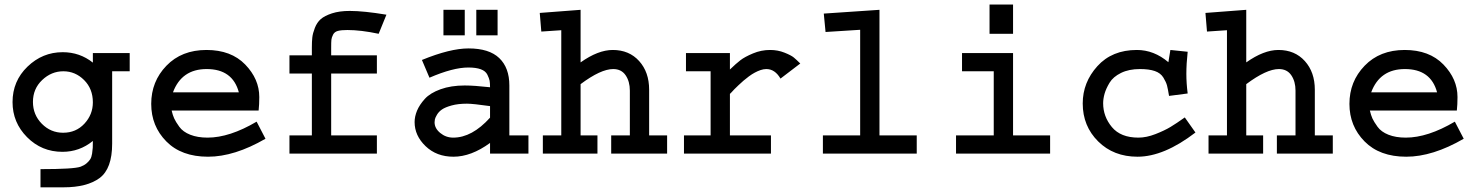

<svg xmlns="http://www.w3.org/2000/svg" viewBox="-20 -676 6485 845"><path d="M388.7 -442.4H550.8V-362.3H473.6V-43.9Q473.6 66.4 418.5 107.4Q363.3 148.4 259.8 148.4H158.2V68.4Q305.7 68.4 335 57.6Q350.6 51.8 361.3 42.5Q372.1 33.2 377.4 24.4Q382.8 15.6 385.3 0Q387.7 -15.6 388.2 -25.9Q388.7 -36.1 388.7 -55.7Q330.1 -7.8 254.9 -7.8Q163.1 -7.8 99.1 -72.3Q35.2 -136.7 35.2 -226.6Q35.2 -319.3 101.1 -382.8Q167 -446.3 255.9 -446.3Q331.1 -446.3 388.7 -400.4ZM388.7 -225.6Q388.7 -285.2 350.1 -323.7Q311.5 -362.3 258.8 -362.3Q206.1 -362.3 165.5 -323.7Q125 -285.2 125 -227.5Q125 -170.9 164.1 -131.3Q203.1 -91.8 257.8 -91.8Q314.5 -91.8 351.6 -131.8Q388.7 -171.9 388.7 -225.6Z M1109.4 -140.6 1148.4 -65.4Q1011.7 13.7 895.5 13.7Q778.3 13.7 711.9 -53.7Q645.5 -121.1 645.5 -218.8Q645.5 -317.4 712.4 -386.7Q779.3 -456.1 888.7 -456.1Q997.1 -456.1 1059.1 -392.1Q1121.1 -328.1 1121.1 -249Q1121.1 -215.8 1118.2 -189.5H735.4Q740.2 -168.9 746.6 -154.8Q752.9 -140.6 769 -118.2Q785.2 -95.7 817.4 -83Q849.6 -70.3 893.6 -70.3Q990.2 -70.3 1109.4 -140.6ZM741.2 -269.5H1031.2Q1003.9 -372.1 889.6 -372.1Q779.3 -372.1 741.2 -269.5Z M1253.9 -432.6H1352.5V-466.8Q1352.5 -493.2 1354.5 -511.2Q1356.4 -529.3 1365.7 -553.2Q1375 -577.1 1391.6 -591.8Q1408.2 -606.4 1440.9 -617.2Q1473.6 -627.9 1519.5 -627.9Q1581.1 -627.9 1680.7 -611.3L1646.5 -527.3Q1568.4 -543.9 1508.8 -543.9Q1482.4 -543.9 1467.3 -540Q1452.1 -536.1 1445.8 -523.4Q1439.5 -510.7 1438.5 -501Q1437.5 -491.2 1437.5 -465.8V-432.6H1638.7V-352.5H1437.5V-80.1H1638.7V0H1253.9V-80.1H1352.5V-352.5H1253.9Z M2221.7 -299.8V-80.1H2305.7V0H2136.7V-46.9Q2053.7 13.7 1975.6 13.7Q1901.4 13.7 1853 -32.7Q1804.7 -79.1 1804.7 -138.7Q1804.7 -163.1 1815.4 -189Q1826.2 -214.8 1849.6 -240.7Q1873 -266.6 1918.9 -283.2Q1964.8 -299.8 2025.4 -299.8Q2066.4 -299.8 2136.7 -292Q2136.7 -310.5 2134.8 -320.8Q2132.8 -331.1 2125 -347.2Q2117.2 -363.3 2096.2 -371.1Q2075.2 -378.9 2041 -378.9Q1973.6 -378.9 1870.1 -334L1836.9 -412.1Q1960.9 -462.9 2042 -462.9Q2132.8 -462.9 2177.2 -420.4Q2221.7 -377.9 2221.7 -299.8ZM2136.7 -158.2V-209Q2061.5 -219.7 2035.2 -219.7Q1996.1 -219.7 1967.8 -211.9Q1939.5 -204.1 1925.3 -194.3Q1911.1 -184.6 1903.3 -171.4Q1895.5 -158.2 1894 -150.9Q1892.6 -143.6 1892.6 -137.7Q1892.6 -111.3 1917.5 -90.8Q1942.4 -70.3 1974.6 -70.3Q2057.6 -70.3 2136.7 -158.2ZM1931.6 -520.5V-632.8H2025.4V-520.5ZM2076.2 -520.5V-632.8H2169.9V-520.5Z M2355.5 -619.1 2535.2 -632.8V-401.4Q2612.3 -456.1 2676.8 -456.1Q2749 -456.1 2793 -407.2Q2836.9 -358.4 2836.9 -281.2V-80.1H2916V0H2669.9V-80.1H2752V-277.3Q2752 -317.4 2733.4 -344.7Q2714.8 -372.1 2678.7 -372.1Q2624 -372.1 2535.2 -305.7V-80.1H2609.4V0H2369.1V-80.1H2450.2V-543L2362.3 -537.1Z M2999 -442.4H3192.4V-370.1Q3219.7 -396.5 3238.8 -411.1Q3257.8 -425.8 3293.9 -440.9Q3330.1 -456.1 3369.1 -456.1Q3403.3 -456.1 3432.6 -444.3Q3461.9 -432.6 3473.6 -422.9Q3485.4 -413.1 3502 -396.5L3415 -330.1Q3390.6 -372.1 3352.5 -372.1Q3340.8 -372.1 3327.6 -367.7Q3314.5 -363.3 3301.8 -356.4Q3289.1 -349.6 3275.9 -339.8Q3262.7 -330.1 3252 -320.8Q3241.2 -311.5 3230 -300.8Q3218.8 -290 3211.9 -283.2Q3205.1 -276.4 3199.2 -269.5L3192.4 -262.7V-80.1H3373V0H2990.2V-80.1H3107.4V-362.3H2999Z M3605.5 -616.2 3850.6 -632.8V-80.1H4014.6V0H3601.6V-80.1H3765.6V-544.9L3613.3 -535.2Z M4213.9 -442.4H4438.5V-80.1H4601.6V0H4187.5V-80.1H4353.5V-362.3H4213.9ZM4335 -527.3V-656.2H4438.5V-527.3Z M5130.9 -456.1 5207 -448.2Q5201.2 -395.5 5201.2 -350.6Q5201.2 -309.6 5207 -264.6L5125 -253.9Q5120.1 -284.2 5116.2 -299.3Q5112.3 -314.5 5100.1 -334.5Q5087.9 -354.5 5062.5 -363.3Q5037.1 -372.1 4997.1 -372.1Q4948.2 -372.1 4913.6 -355Q4878.9 -337.9 4863.3 -312Q4847.7 -286.1 4841.3 -263.7Q4835 -241.2 4835 -221.7Q4835 -163.1 4873.5 -116.7Q4912.1 -70.3 4990.2 -70.3Q5025.4 -70.3 5065.4 -85.9Q5105.5 -101.6 5131.3 -117.2Q5157.2 -132.8 5194.3 -159.2L5241.2 -92.8Q5102.5 13.7 4986.3 13.7Q4880.9 13.7 4813 -53.7Q4745.1 -121.1 4745.1 -220.7Q4745.1 -313.5 4809.6 -384.8Q4874 -456.1 4983.4 -456.1Q5058.6 -456.1 5122.1 -402.3Z M5285.2 -619.1 5464.8 -632.8V-401.4Q5542 -456.1 5606.4 -456.1Q5678.7 -456.1 5722.7 -407.2Q5766.6 -358.4 5766.6 -281.2V-80.1H5845.7V0H5599.6V-80.1H5681.6V-277.3Q5681.6 -317.4 5663.1 -344.7Q5644.5 -372.1 5608.4 -372.1Q5553.7 -372.1 5464.8 -305.7V-80.1H5539.1V0H5298.8V-80.1H5379.9V-543L5292 -537.1Z M6382.8 -140.6 6421.9 -65.4Q6285.2 13.7 6168.9 13.7Q6051.8 13.7 5985.4 -53.7Q5918.9 -121.1 5918.9 -218.8Q5918.9 -317.4 5985.8 -386.7Q6052.7 -456.1 6162.1 -456.1Q6270.5 -456.1 6332.5 -392.1Q6394.5 -328.1 6394.5 -249Q6394.5 -215.8 6391.6 -189.5H6008.8Q6013.7 -168.9 6020 -154.8Q6026.4 -140.6 6042.5 -118.2Q6058.6 -95.7 6090.8 -83Q6123 -70.3 6167 -70.3Q6263.7 -70.3 6382.8 -140.6ZM6014.6 -269.5H6304.7Q6277.3 -372.1 6163.1 -372.1Q6052.7 -372.1 6014.6 -269.5Z"/></svg>

Font: Thabit-Bold
Style: Bold
Weight: 700
Designer: Regenerated by Nadim Shaikli
Foundry: MAK Alagha
Version: 0.01